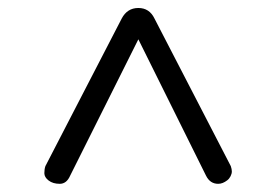

<svg xmlns="http://www.w3.org/2000/svg" viewBox="-20 -701 693 481"><path d="M326.6 -602.5 155.7 -260.8Q146.8 -240.5 129.7 -240.5Q112.7 -240.5 101.9 -248.7Q91.1 -257 91.1 -267.1Q91.1 -277.2 93.7 -284.8L284.8 -654.4Q298.7 -681 326.6 -681Q354.4 -681 367.1 -654.4L558.2 -284.8Q560.8 -277.2 560.8 -271.5Q560.8 -265.8 557.6 -259.5Q554.4 -253.2 549.4 -249.4Q538 -240.5 526.6 -240.5Q506.3 -240.5 496.2 -260.8Z"/></svg>

Font: Mandali
Style: Regular
Weight: 400
Designer: Purushoth Kumar Guthula
Foundry: Silikandhra, Hyderabad
Version: Version 1.0.5; ttfautohint (v1.2.25-373a) -l 7 -r 28 -G 50 -